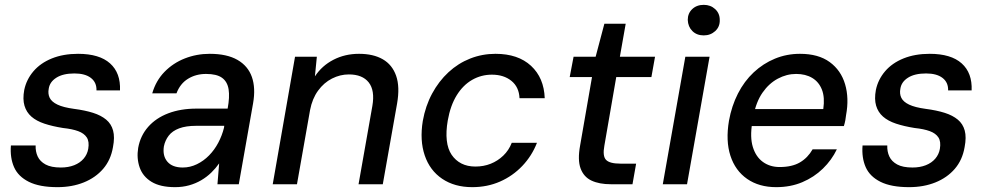

<svg xmlns="http://www.w3.org/2000/svg" viewBox="-20 -760 4072 792"><path d="M217 12Q143 12 99 -10Q55 -32 38 -70.5Q21 -109 25 -160H127Q126 -135 135.5 -114.5Q145 -94 168 -81.5Q191 -69 231 -69Q262 -69 286 -78.5Q310 -88 325 -105.5Q340 -123 344 -146Q349 -176 338 -193Q327 -210 302.5 -219Q278 -228 240 -232Q196 -239 163 -250Q130 -261 109.5 -279Q89 -297 81 -324Q73 -351 80 -389Q89 -432 118 -466Q147 -500 194 -519Q241 -538 302 -538Q390 -538 434 -498.5Q478 -459 475 -387H378Q379 -420 355 -438.5Q331 -457 287 -457Q240 -457 212.5 -439.5Q185 -422 181 -394Q177 -373 185 -356.5Q193 -340 217 -328.5Q241 -317 285 -311Q331 -305 364 -294.5Q397 -284 418 -266.5Q439 -249 446.5 -221.5Q454 -194 446 -153Q437 -100 405.5 -63.5Q374 -27 325.5 -7.5Q277 12 217 12Z M702 12Q641 12 605 -10Q569 -32 556 -69.5Q543 -107 550 -150Q559 -200 591 -236.5Q623 -273 674 -292.5Q725 -312 791 -312H919Q928 -360 923 -391.5Q918 -423 896 -439Q874 -455 830 -455Q788 -455 755.5 -435Q723 -415 708 -375H608Q623 -427 658.5 -463.5Q694 -500 742.5 -519Q791 -538 845 -538Q916 -538 959.5 -513Q1003 -488 1019 -442.5Q1035 -397 1024 -334L965 0H877L884 -86Q870 -66 851.5 -48Q833 -30 810 -16.5Q787 -3 760 4.5Q733 12 702 12ZM734 -69Q764 -69 792 -82.5Q820 -96 842.5 -119Q865 -142 880.5 -171.5Q896 -201 904 -233L905 -241H789Q747 -241 719 -230.5Q691 -220 676 -200.5Q661 -181 656 -156Q650 -117 670.5 -93Q691 -69 734 -69Z M1105 0 1197 -526H1287L1279 -445Q1308 -489 1355.5 -513.5Q1403 -538 1461 -538Q1520 -538 1559 -515.5Q1598 -493 1614 -447.5Q1630 -402 1618 -333L1559 0H1459L1516 -323Q1527 -387 1501 -420Q1475 -453 1419 -453Q1383 -453 1349.5 -436Q1316 -419 1292 -386Q1268 -353 1259 -306L1205 0Z M1928 12Q1855 12 1804 -22.5Q1753 -57 1732 -119Q1711 -181 1724 -261Q1735 -323 1762.5 -374Q1790 -425 1830 -462Q1870 -499 1919.5 -518.5Q1969 -538 2024 -538Q2117 -538 2170.5 -488.5Q2224 -439 2227 -355H2123Q2121 -401 2089.5 -426.5Q2058 -452 2009 -452Q1965 -452 1927.5 -430.5Q1890 -409 1864 -367Q1838 -325 1827 -263Q1819 -217 1823 -181Q1827 -145 1843 -121.5Q1859 -98 1883.5 -85.5Q1908 -73 1941 -73Q1975 -73 2004 -84.5Q2033 -96 2056 -118Q2079 -140 2091 -171H2195Q2174 -117 2134.5 -75.5Q2095 -34 2042.5 -11Q1990 12 1928 12Z M2500 0Q2452 0 2420 -15Q2388 -30 2375 -65Q2362 -100 2373 -160L2422 -442H2330L2346 -526H2437L2473 -662H2561L2537 -526H2682L2667 -442H2522L2473 -159Q2465 -116 2480 -100.5Q2495 -85 2539 -85H2604L2589 0Z M2714 0 2807 -526H2907L2814 0ZM2883 -614Q2854 -614 2836 -632Q2818 -650 2817 -678Q2817 -705 2835.5 -722.5Q2854 -740 2883 -740Q2911 -740 2930 -722.5Q2949 -705 2949 -678Q2950 -650 2930.5 -632Q2911 -614 2883 -614Z M3182 12Q3111 12 3062 -22Q3013 -56 2993 -117.5Q2973 -179 2987 -262Q2998 -323 3024 -374Q3050 -425 3089 -461.5Q3128 -498 3176.5 -518Q3225 -538 3280 -538Q3356 -538 3402.5 -504Q3449 -470 3466 -412.5Q3483 -355 3470 -285Q3469 -275 3467 -264Q3465 -253 3461 -240H3056L3068 -310H3376Q3383 -358 3370.5 -390Q3358 -422 3330.5 -438.5Q3303 -455 3264 -455Q3225 -455 3188.5 -435.5Q3152 -416 3125.5 -378Q3099 -340 3088 -282L3083 -254Q3073 -194 3085.5 -153.5Q3098 -113 3127 -92Q3156 -71 3196 -71Q3247 -71 3279.5 -90Q3312 -109 3332 -144H3432Q3411 -100 3374.5 -64.5Q3338 -29 3289.5 -8.5Q3241 12 3182 12Z M3730 12Q3656 12 3612 -10Q3568 -32 3551 -70.5Q3534 -109 3538 -160H3640Q3639 -135 3648.5 -114.5Q3658 -94 3681 -81.5Q3704 -69 3744 -69Q3775 -69 3799 -78.5Q3823 -88 3838 -105.5Q3853 -123 3857 -146Q3862 -176 3851 -193Q3840 -210 3815.5 -219Q3791 -228 3753 -232Q3709 -239 3676 -250Q3643 -261 3622.5 -279Q3602 -297 3594 -324Q3586 -351 3593 -389Q3602 -432 3631 -466Q3660 -500 3707 -519Q3754 -538 3815 -538Q3903 -538 3947 -498.5Q3991 -459 3988 -387H3891Q3892 -420 3868 -438.5Q3844 -457 3800 -457Q3753 -457 3725.5 -439.5Q3698 -422 3694 -394Q3690 -373 3698 -356.5Q3706 -340 3730 -328.5Q3754 -317 3798 -311Q3844 -305 3877 -294.5Q3910 -284 3931 -266.5Q3952 -249 3959.5 -221.5Q3967 -194 3959 -153Q3950 -100 3918.5 -63.5Q3887 -27 3838.5 -7.5Q3790 12 3730 12Z"/></svg>

Font: DM Sans 9pt Medium
Style: Italic
Weight: 500
Italic angle: -10°
Version: Version 4.004;gftools[0.9.30]